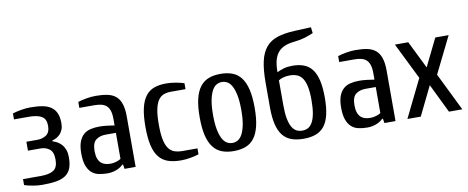

<svg xmlns="http://www.w3.org/2000/svg" viewBox="-63 -986 3105 1273"><g transform="rotate(-10 1489.5 -350.0)"><path d="M15.1 -9.8V-49.8H134.8Q191.9 -49.8 220.9 -68.4Q250 -86.9 250 -140.1Q250 -191.9 224.6 -210.9Q199.2 -230 165 -230H80.1V-290H154.8Q189 -290 214.6 -307.6Q240.2 -325.2 240.2 -370.1Q240.2 -415 211.2 -432.6Q182.1 -450.2 125 -450.2H24.9V-490.2Q47.9 -498 81.5 -503.9Q115.2 -509.8 145 -509.8Q191.9 -509.8 226.6 -503.4Q261.2 -497.1 284.2 -481Q307.1 -464.8 318.6 -438Q330.1 -411.1 330.1 -370.1Q330.1 -346.2 323 -328.6Q315.9 -311 304.9 -299.1Q293.9 -287.1 279.5 -279.5Q265.1 -272 250 -267.1V-263.2Q267.1 -258.3 283 -249.3Q298.8 -240.2 312 -225.1Q325.2 -210 332.5 -189Q339.8 -168 339.8 -140.1Q339.8 -95.2 328.4 -66.2Q316.9 -37.1 292 -20Q267.1 -2.9 228 3.4Q189 9.8 134.8 9.8Q105 9.8 71.5 3.9Q38.1 -2 15.1 -9.8Z M424.8 -149.9Q424.8 -196.8 435.8 -226.8Q446.8 -256.8 466.3 -274.4Q485.8 -292 513.4 -298.6Q541 -305.2 574.7 -305.2Q597.7 -305.2 624.8 -302Q651.9 -298.8 674.8 -294.9V-339.8Q674.8 -374 667.2 -395.5Q659.7 -417 645.8 -429Q631.8 -440.9 611.3 -445.6Q590.8 -450.2 564.9 -450.2H464.8V-490.2Q487.8 -498 521.2 -503.9Q554.7 -509.8 585 -509.8Q629.9 -509.8 663.3 -502.9Q696.8 -496.1 719.2 -477.5Q741.7 -459 753.2 -425.5Q764.6 -392.1 764.6 -339.8V0H689.9L685.1 -29.8H679.7Q660.6 -10.7 632.6 -0.5Q604.5 9.8 574.7 9.8Q540.5 9.8 513.2 3.4Q485.8 -2.9 466.3 -21Q446.8 -39.1 435.8 -70.1Q424.8 -101.1 424.8 -149.9ZM514.6 -149.9Q514.6 -120.1 521.7 -100.6Q528.8 -81.1 540.8 -70.1Q552.7 -59.1 569.3 -54.4Q585.9 -49.8 605 -49.8Q624 -49.8 644 -55.9Q664.1 -62 674.8 -69.8V-245.1H605Q566.9 -245.1 540.8 -225.6Q514.6 -206.1 514.6 -149.9Z M874.5 -250Q874.5 -325.2 886 -375Q897.5 -424.8 920.4 -454.8Q943.4 -484.9 978 -497.3Q1012.7 -509.8 1059.6 -509.8Q1089.4 -509.8 1123 -503.9Q1156.7 -498 1179.7 -490.2V-450.2H1079.6Q1051.8 -450.2 1030.3 -441.2Q1008.8 -432.1 994.1 -409.7Q979.5 -387.2 971.9 -348.6Q964.4 -310.1 964.4 -250Q964.4 -189.9 971.9 -150.9Q979.5 -111.8 995.1 -89.4Q1010.7 -66.9 1034.2 -58.3Q1057.6 -49.8 1089.4 -49.8H1189.5V-9.8Q1166.5 -2 1133.1 3.9Q1099.6 9.8 1069.8 9.8Q1019 9.8 982.4 -2.7Q945.8 -15.1 921.6 -45.2Q897.5 -75.2 886 -125Q874.5 -174.8 874.5 -250Z M1239.7 -250Q1239.7 -323.2 1251.7 -373Q1263.7 -422.9 1287.4 -453.4Q1311 -483.9 1345.5 -496.8Q1379.9 -509.8 1424.8 -509.8Q1469.7 -509.8 1504.4 -496.8Q1539.1 -483.9 1562.5 -453.4Q1585.9 -422.9 1597.9 -373Q1609.9 -323.2 1609.9 -250Q1609.9 -176.8 1597.9 -127Q1585.9 -77.1 1562.5 -46.6Q1539.1 -16.1 1504.4 -3.2Q1469.7 9.8 1424.8 9.8Q1379.9 9.8 1345.5 -3.2Q1311 -16.1 1287.4 -46.6Q1263.7 -77.1 1251.7 -127Q1239.7 -176.8 1239.7 -250ZM1329.6 -250Q1329.6 -189.9 1337.6 -150.4Q1345.7 -110.8 1358.6 -87.4Q1371.6 -64 1388.7 -54.4Q1405.8 -44.9 1424.8 -44.9Q1443.8 -44.9 1460.9 -54.4Q1478 -64 1491 -87.4Q1503.9 -110.8 1512 -150.4Q1520 -189.9 1520 -250Q1520 -310.1 1512 -349.6Q1503.9 -389.2 1491 -412.6Q1478 -436 1460.9 -445.6Q1443.8 -455.1 1424.8 -455.1Q1405.8 -455.1 1388.7 -445.6Q1371.6 -436 1358.6 -412.6Q1345.7 -389.2 1337.6 -349.6Q1329.6 -310.1 1329.6 -250Z M1710 -234.9V-399.9Q1710 -485.8 1722.9 -543.5Q1735.8 -601.1 1765.4 -636Q1794.9 -670.9 1842.8 -686.5Q1890.6 -702.1 1960 -705.1L2069.8 -710L2074.7 -669.9Q2048.8 -658.7 2017.8 -648.9Q1986.8 -639.2 1944.8 -634.8Q1906.7 -630.9 1879.9 -619.9Q1853 -608.9 1835 -587.9Q1816.9 -566.9 1808.3 -534.4Q1799.8 -502 1799.8 -455.1Q1822.8 -466.3 1846.7 -473.1Q1870.6 -480 1904.8 -480Q1947.8 -480 1980.7 -467.5Q2013.7 -455.1 2035.6 -426.5Q2057.6 -397.9 2068.6 -351.1Q2079.6 -304.2 2079.6 -234.9Q2079.6 -166 2068.1 -118.9Q2056.6 -71.8 2033.7 -43.5Q2010.7 -15.1 1976.3 -2.7Q1941.9 9.8 1895 9.8Q1848.1 9.8 1813.5 -2.7Q1778.8 -15.1 1755.9 -43.5Q1732.9 -71.8 1721.4 -118.9Q1710 -166 1710 -234.9ZM1799.8 -234.9Q1799.8 -178.7 1806.9 -141.8Q1814 -105 1826.9 -83.5Q1839.8 -62 1856.9 -53.5Q1874 -44.9 1895 -44.9Q1916 -44.9 1932.9 -53.5Q1949.7 -62 1962.6 -83.5Q1975.6 -105 1982.7 -142.1Q1989.7 -179.2 1989.7 -234.9Q1989.7 -289.1 1982.2 -325Q1974.6 -360.8 1960.2 -381.8Q1945.8 -402.8 1924.3 -411.4Q1902.8 -419.9 1875 -419.9Q1852.1 -419.9 1831.3 -414.1Q1810.5 -408.2 1799.8 -399.9Z M2174.3 -149.9Q2174.3 -196.8 2185.3 -226.8Q2196.3 -256.8 2215.8 -274.4Q2235.4 -292 2262.9 -298.6Q2290.5 -305.2 2324.2 -305.2Q2347.2 -305.2 2374.3 -302Q2401.4 -298.8 2424.3 -294.9V-339.8Q2424.3 -374 2416.7 -395.5Q2409.2 -417 2395.3 -429Q2381.3 -440.9 2360.8 -445.6Q2340.3 -450.2 2314.5 -450.2H2214.4V-490.2Q2237.3 -498 2270.8 -503.9Q2304.2 -509.8 2334.5 -509.8Q2379.4 -509.8 2412.8 -502.9Q2446.3 -496.1 2468.8 -477.5Q2491.2 -459 2502.7 -425.5Q2514.2 -392.1 2514.2 -339.8V0H2439.5L2434.6 -29.8H2429.2Q2410.2 -10.7 2382.1 -0.5Q2354 9.8 2324.2 9.8Q2290 9.8 2262.7 3.4Q2235.4 -2.9 2215.8 -21Q2196.3 -39.1 2185.3 -70.1Q2174.3 -101.1 2174.3 -149.9ZM2264.2 -149.9Q2264.2 -120.1 2271.2 -100.6Q2278.3 -81.1 2290.3 -70.1Q2302.2 -59.1 2318.8 -54.4Q2335.4 -49.8 2354.5 -49.8Q2373.5 -49.8 2393.6 -55.9Q2413.6 -62 2424.3 -69.8V-245.1H2354.5Q2316.4 -245.1 2290.3 -225.6Q2264.2 -206.1 2264.2 -149.9Z M2594.2 0 2719.2 -254.9 2598.1 -500H2688L2779.3 -314.9L2870.1 -500H2960L2838.9 -254.9L2963.9 0H2874L2779.3 -194.8L2684.1 0Z"/></g></svg>

Font: 
Style: .
Weight: 400
Designer: Jovanny Lemonad
Foundry: Jovanny Lemonad
Version: Version 1.002